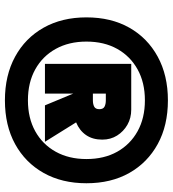

<svg xmlns="http://www.w3.org/2000/svg" viewBox="20 -730 720 801"><g transform="rotate(90 380.5 -330.0)"><path d="M399 -670Q504 -670 581.5 -627.5Q659 -585 702 -509Q745 -433 745 -330Q745 -228 702 -151.5Q659 -75 581.5 -32.5Q504 10 399 10Q295 10 217 -32.5Q139 -75 96 -151.5Q53 -228 53 -330Q53 -433 96 -509Q139 -585 217 -627.5Q295 -670 399 -670ZM399 -574Q325 -574 270 -543.5Q215 -513 184.5 -458.5Q154 -404 154 -330Q154 -257 184.5 -202Q215 -147 270 -116.5Q325 -86 399 -86Q473 -86 528 -116.5Q583 -147 613.5 -202Q644 -257 644 -330Q644 -404 613.5 -458.5Q583 -513 528 -543.5Q473 -574 399 -574ZM438 -517Q473 -517 501 -501Q529 -485 546 -458Q563 -431 563 -396Q563 -356 544 -328.5Q525 -301 491 -287L572 -157H420L371 -275V-157H247V-517ZM399 -411H371V-357H399Q415 -357 425.5 -362.5Q436 -368 436 -384Q436 -400 425.5 -405.5Q415 -411 399 -411Z"/></g></svg>

Font: Work Sans Black
Style: Italic
Weight: 900
Italic angle: -13°
Designer: Wei Huang
Foundry: Wei Huang
Version: Version 2.009; ttfautohint (v1.8.3)